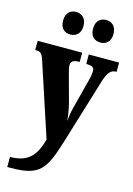

<svg xmlns="http://www.w3.org/2000/svg" viewBox="-146 -830 781 1126"><g transform="rotate(15 244.0 -266.5)"><path d="M355 -621C384 -621 416 -639 416 -689C416 -740 384 -758 355 -758C322 -758 292 -740 292 -689C292 -639 322 -621 355 -621ZM171 -621C202 -621 234 -639 234 -689C234 -740 202 -758 171 -758C140 -758 110 -740 110 -689C110 -639 140 -621 171 -621ZM16 164V225H35C212 225 243 177 299 -4L423 -410C439 -460 458 -480 488 -480H491V-536H307V-480L311 -479C343 -476 356 -472 356 -447C356 -432 351 -405 347 -392L299 -206C293 -183 289 -158 286 -127C284 -153 278 -195 266 -240L223 -398C218 -416 214 -433 214 -447C214 -468 227 -480 263 -480H267V-536H-3V-480H2C26 -480 38 -474 51 -434L197 10C172 101 134 164 16 164Z"/></g></svg>

Font: Noto Serif Georgian ExtraCondensed Black
Style: Regular
Weight: 900
Width: 2
Designer: Monotype Design Team, Akaki Razmadze
Foundry: Google LLC
Version: Version 2.003